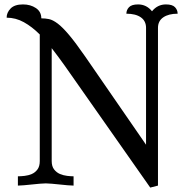

<svg xmlns="http://www.w3.org/2000/svg" viewBox="-20 -840 863 869"><path d="M660 9 272 -544Q257 -565 242.5 -584.5Q228 -604 214 -622V-111Q214 -87 225 -73Q236 -59 251.5 -52.5Q267 -46 284 -44Q301 -42 313 -42V0Q303 0 286 -1.5Q269 -3 250 -5Q231 -7 214 -8.5Q197 -10 187 -10Q177 -10 160 -8.5Q143 -7 124 -5Q105 -3 88 -1.5Q71 0 61 0V-42Q74 -42 91.5 -44Q109 -46 124 -52.5Q139 -59 149.5 -73Q160 -87 160 -111V-684Q125 -719 88 -739.5Q51 -760 10 -760Q10 -783 28 -801.5Q46 -820 84 -820Q118 -820 142.5 -803.5Q167 -787 167 -757Q185 -757 202 -753.5Q219 -750 241 -733.5Q263 -717 292.5 -682Q322 -647 365 -585L641 -185V-714Q641 -745 617.5 -761.5Q594 -778 552 -778Q552 -795 564 -807.5Q576 -820 605 -820Q643 -820 668 -789Q693 -820 731 -820Q760 -820 772 -807.5Q784 -795 784 -778Q743 -778 719 -761.5Q695 -745 695 -714V0Z"/></svg>

Font: Milonga
Style: Regular
Weight: 400
Designer: Pablo Impallari, Brenda Gallo, Rodrigo Fuenzalida
Foundry: Pablo Impallari, Brenda Gallo, Rodrigo Fuenzalida
Version: Version 1.000; ttfautohint (v0.93) -l 8 -r 50 -G 200 -x 14 -